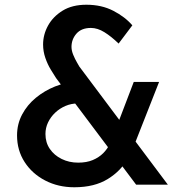

<svg xmlns="http://www.w3.org/2000/svg" viewBox="-20 -780 771 811"><path d="M689 0Q679 0 657 0Q635 0 611.5 0Q588 0 571.5 0Q555 0 555 0L217 -450Q208 -464 194.5 -486Q181 -508 171.5 -535.5Q162 -563 162 -592Q162 -634 183 -672Q204 -710 244.5 -735Q285 -760 345 -760Q409 -760 458.5 -734.5Q508 -709 539 -673L481 -596Q450 -626 421 -644Q392 -662 364 -662Q324 -662 303 -638Q282 -614 282 -582Q282 -566 289.5 -548Q297 -530 305 -516.5Q313 -503 315 -499ZM308 -343Q281 -343 256.5 -332.5Q232 -322 213 -304Q194 -286 183 -263Q172 -240 172 -214Q172 -178 190.5 -151Q209 -124 240.5 -108.5Q272 -93 310 -93Q346 -93 372 -104Q398 -115 416 -133Q434 -151 444 -173L518 -109Q492 -59 435.5 -24Q379 11 294 11Q226 11 171 -17.5Q116 -46 84 -95.5Q52 -145 52 -208Q52 -256 73.5 -296.5Q95 -337 131.5 -367Q168 -397 213 -415Q258 -433 306 -434ZM545 -434H652L532 -129L448 -180Z"/></svg>

Font: Josefin Sans Thin SemiBold
Style: Regular
Weight: 600
Version: Version 2.000